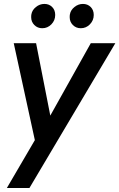

<svg xmlns="http://www.w3.org/2000/svg" viewBox="-20 -700 608 978"><path d="M15 0ZM157.5 13.8 15 257.5H130L567.5 -480H442.5L236.2 -111.2L163.8 -480H50ZM138.8 -612.5Q138.8 -622.5 140 -627.5Q143.8 -648.8 163.1 -664.4Q182.5 -680 206.2 -680Q230 -680 245.6 -664.4Q261.2 -648.8 261.2 -623.8Q261.2 -596.2 241.9 -576.2Q222.5 -556.2 195 -556.2Q171.2 -556.2 155 -572.5Q138.8 -588.8 138.8 -612.5ZM335 -612.5Q335 -622.5 336.2 -627.5Q340 -648.8 359.4 -664.4Q378.8 -680 402.5 -680Q426.2 -680 441.9 -664.4Q457.5 -648.8 457.5 -623.8Q457.5 -596.2 438.1 -576.2Q418.8 -556.2 391.2 -556.2Q367.5 -556.2 351.2 -572.5Q335 -588.8 335 -612.5Z"/></svg>

Font: Cambay
Style: Bold Italic
Weight: 700
Italic angle: -11°
Designer: Pooja Saxena
Foundry: Pooja Saxena
Version: Version 1.006;PS 001.006;hotconv 1.0.70;makeotf.lib2.5.58329